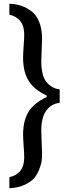

<svg xmlns="http://www.w3.org/2000/svg" viewBox="-20 -839 398 1023"><path d="M298 -363V-291Q255 -287 227.5 -251Q200 -215 200 -142Q200 -118 202 -79Q204 -40 204 -21Q204 -1 202 17Q200 35 189.5 62.5Q179 90 162 110Q145 130 110.5 146Q76 162 30 164V105Q109 87 109 0Q109 -21 106 -61.5Q103 -102 103 -121Q103 -197 132.5 -244Q162 -291 229 -322V-330Q162 -361 132.5 -408.5Q103 -456 103 -532Q103 -554 106 -594Q109 -634 109 -656Q109 -742 30 -761V-819Q63 -818 91 -809Q119 -800 146 -780.5Q173 -761 188.5 -723Q204 -685 204 -633Q204 -613 202 -573.5Q200 -534 200 -514Q200 -432 230 -399Q260 -366 298 -363Z"/></svg>

Font: Tenor Sans
Style: Regular
Weight: 400
Designer: Denis Masharov
Foundry: Denis Masharov
Version: Version 1.1